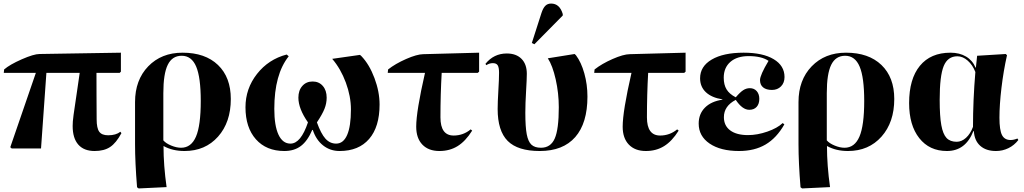

<svg xmlns="http://www.w3.org/2000/svg" viewBox="-20 -825 5691 1067"><path d="M505.9 14.2Q446.3 14.2 415 -21.5Q383.8 -57.1 383.8 -125Q383.8 -138.2 384.8 -150.6Q385.7 -163.1 388.9 -186.8Q392.1 -210.4 395.8 -234.1Q399.4 -257.8 407.2 -311.8Q415 -365.7 422.9 -419.9H237.8L208 0H44.9L37.1 -6.8L179.2 -419.9H1L2.9 -439Q33.7 -465.8 100.8 -495.4Q168 -524.9 200.2 -524.9L651.9 -532.2V-426.8L645 -419.9H516.1Q515.6 -377 516.4 -291.7Q517.1 -206.5 517.1 -162.1Q517.1 -112.8 531.5 -93Q545.9 -73.2 581.1 -73.2Q624.5 -73.2 648.9 -92.8L654.8 -85Q625.5 -30.3 592 -8.1Q558.6 14.2 505.9 14.2Z M750.5 222.2 741.7 215.8Q730.5 77.6 730.5 -22.9V-257.8Q730.5 -380.4 803.7 -456.3Q877 -532.2 994.6 -532.2Q1120.1 -532.2 1191.4 -463.9Q1262.7 -395.5 1262.7 -274.9Q1262.7 -145.5 1191.7 -65.7Q1120.6 14.2 1005.4 14.2Q939 14.2 889.6 -13.2H888.7Q888.7 94.2 905.8 214.8ZM986.3 -3.9Q1042.5 -3.9 1069.1 -65.7Q1095.7 -127.4 1095.7 -264.2Q1095.7 -394.5 1070.3 -454.8Q1044.9 -515.1 989.7 -515.1Q937 -515.1 912.4 -465.1Q887.7 -415 887.7 -307.1V-44.9Q901.9 -28.3 931.4 -16.1Q960.9 -3.9 986.3 -3.9Z M1560.1 14.2Q1460 14.2 1402.1 -51Q1344.2 -116.2 1344.2 -229Q1344.2 -332.5 1408.2 -414.1Q1472.2 -495.6 1573.2 -522L1584.5 -512.2Q1504.4 -411.6 1504.4 -220.2Q1504.4 -126.5 1527.6 -76.7Q1550.8 -26.9 1594.2 -26.9Q1651.9 -26.9 1691.4 -145Q1638.2 -221.2 1638.2 -282.2Q1638.2 -322.8 1660.2 -347.4Q1682.1 -372.1 1717.3 -372.1Q1752.4 -372.1 1773.9 -347.4Q1795.4 -322.8 1795.4 -282.2Q1795.4 -250.5 1783.2 -220Q1771 -189.5 1741.2 -145Q1763.7 -82 1788.6 -54.4Q1813.5 -26.9 1848.1 -26.9Q1888.2 -26.9 1909.2 -75Q1930.2 -123 1930.2 -216.8Q1930.2 -289.6 1901.9 -366.2Q1873.5 -442.9 1826.2 -498L1980.5 -520L1988.3 -513.2Q2032.7 -466.8 2061 -391.1Q2089.4 -315.4 2089.4 -244.1Q2089.4 -120.1 2031.5 -53Q1973.6 14.2 1867.2 14.2Q1814.9 14.2 1775.6 -16.8Q1736.3 -47.9 1718.3 -103H1715.3Q1689 -41.5 1652.1 -13.7Q1615.2 14.2 1560.1 14.2Z M2421.9 14.2Q2361.3 14.2 2327.1 -21.5Q2293 -57.1 2293 -121.1Q2293 -206.1 2341.8 -419.9H2134.8L2136.7 -439Q2176.8 -470.7 2236.8 -497.1Q2296.9 -523.4 2332 -523.9L2642.6 -532.2V-426.8L2634.8 -419.9H2434.6Q2427.7 -299.3 2427.7 -172.9Q2427.7 -71.8 2501 -71.8Q2554.2 -71.8 2595.7 -106L2604 -99.1Q2566.9 -40 2522.9 -12.9Q2479 14.2 2421.9 14.2Z M2949.7 -579.1 2935.5 -585.9 2988.8 -752Q2998 -780.3 3010.5 -792.7Q3022.9 -805.2 3042.5 -805.2Q3090.3 -805.2 3107.4 -747.1V-738.8ZM2979.5 14.2Q2857.4 14.2 2801.5 -41.7Q2745.6 -97.7 2745.6 -219.2Q2745.6 -256.8 2749.5 -321.8Q2753.4 -386.7 2753.4 -420.9Q2753.4 -450.2 2745.8 -462.2Q2738.3 -474.1 2718.8 -474.1Q2699.7 -474.1 2682.6 -462.9L2677.7 -470.2Q2724.1 -527.8 2796.4 -527.8Q2848.6 -527.8 2878.2 -498Q2907.7 -468.3 2907.7 -415Q2907.7 -386.7 2903.6 -318.4Q2899.4 -250 2899.4 -198.2Q2899.4 -120.1 2907.2 -79.1Q2915 -38.1 2933.3 -21Q2951.7 -3.9 2986.3 -3.9Q3040 -3.9 3062.7 -54.9Q3085.4 -106 3085.4 -229Q3085.4 -307.6 3068.1 -384.3Q3050.8 -460.9 3024.4 -501L3173.3 -524.9L3180.7 -518.1Q3210 -479 3227.3 -417.2Q3244.6 -355.5 3244.6 -288.1Q3244.6 -140.6 3176.8 -63.2Q3108.9 14.2 2979.5 14.2Z M3569.3 14.2Q3508.8 14.2 3474.6 -21.5Q3440.4 -57.1 3440.4 -121.1Q3440.4 -206.1 3489.3 -419.9H3282.2L3284.2 -439Q3324.2 -470.7 3384.3 -497.1Q3444.3 -523.4 3479.5 -523.9L3790 -532.2V-426.8L3782.2 -419.9H3582Q3575.2 -299.3 3575.2 -172.9Q3575.2 -71.8 3648.4 -71.8Q3701.7 -71.8 3743.2 -106L3751.5 -99.1Q3714.4 -40 3670.4 -12.9Q3626.5 14.2 3569.3 14.2Z M4086.9 14.2Q3984.4 14.2 3923.6 -27.1Q3862.8 -68.4 3862.8 -138.2Q3862.8 -191.9 3897.5 -226.8Q3932.1 -261.7 3994.6 -271V-272.9Q3935.1 -282.2 3902.8 -312.5Q3870.6 -342.8 3870.6 -390.1Q3870.6 -456.1 3935.3 -494.1Q4000 -532.2 4112.8 -532.2Q4219.2 -532.2 4279.5 -496.1Q4339.8 -460 4339.8 -397Q4339.8 -364.7 4320.3 -345Q4300.8 -325.2 4270 -325.2Q4238.3 -325.2 4220.9 -339.4Q4203.6 -353.5 4203.6 -379.9Q4203.6 -407.7 4251 -486.8Q4212.4 -513.2 4140.6 -513.2Q4075.7 -513.2 4038.8 -481Q4002 -448.7 4002 -393.1Q4002 -354 4017.8 -328.1Q4033.7 -302.2 4068.8 -284.2Q4092.8 -312.5 4110.1 -323.7Q4127.4 -335 4147 -335Q4170.9 -335 4185.3 -318.6Q4199.7 -302.2 4199.7 -275.9Q4199.7 -247.6 4185.1 -231.2Q4170.4 -214.8 4144 -214.8Q4105.5 -214.8 4068.8 -270Q4002.9 -235.8 4002.9 -173.8Q4002.9 -126.5 4038.1 -100.3Q4073.2 -74.2 4136.7 -74.2Q4188.5 -74.2 4244.1 -93.5Q4299.8 -112.8 4329.6 -141.1L4338.9 -133.8Q4295.9 -58.1 4234.6 -22Q4173.3 14.2 4086.9 14.2Z M4437.5 222.2 4428.7 215.8Q4417.5 77.6 4417.5 -22.9V-257.8Q4417.5 -380.4 4490.7 -456.3Q4564 -532.2 4681.6 -532.2Q4807.1 -532.2 4878.4 -463.9Q4949.7 -395.5 4949.7 -274.9Q4949.7 -145.5 4878.7 -65.7Q4807.6 14.2 4692.4 14.2Q4626 14.2 4576.7 -13.2H4575.7Q4575.7 94.2 4592.8 214.8ZM4673.3 -3.9Q4729.5 -3.9 4756.1 -65.7Q4782.7 -127.4 4782.7 -264.2Q4782.7 -394.5 4757.3 -454.8Q4731.9 -515.1 4676.8 -515.1Q4624 -515.1 4599.4 -465.1Q4574.7 -415 4574.7 -307.1V-44.9Q4588.9 -28.3 4618.4 -16.1Q4647.9 -3.9 4673.3 -3.9Z M5242.2 14.2Q5145 14.2 5088.6 -57.4Q5032.2 -128.9 5032.2 -252Q5032.2 -386.2 5092 -459.2Q5151.9 -532.2 5262.2 -532.2Q5312.5 -532.2 5348.6 -510.7Q5384.8 -489.3 5401.4 -449.2H5403.3L5410.2 -515.1L5569.3 -524.9L5576.2 -518.1Q5556.6 -430.7 5545.4 -336.7Q5534.2 -242.7 5534.2 -170.9Q5534.2 -102.5 5548.3 -74.7Q5562.5 -46.9 5596.2 -46.9Q5613.3 -46.9 5634.3 -55.2L5639.2 -46.9Q5616.7 -17.6 5584.2 -1.7Q5551.8 14.2 5515.1 14.2Q5459.5 14.2 5427.2 -14.9Q5395 -43.9 5392.1 -96.2H5389.2Q5346.2 14.2 5242.2 14.2ZM5296.4 -37.1Q5324.2 -37.1 5348.6 -59.3Q5373 -81.5 5387.2 -120.1Q5387.2 -268.1 5400.4 -424.8Q5385.3 -463.9 5357.9 -488Q5330.6 -512.2 5300.3 -512.2Q5246.6 -512.2 5224.4 -457.8Q5202.1 -403.3 5202.1 -270Q5202.1 -179.2 5211.2 -129.4Q5220.2 -79.6 5240.2 -58.3Q5260.3 -37.1 5296.4 -37.1Z"/></svg>

Font: Display Regular
Style: Bold
Weight: 700
Designer: Latin by Veronika Burian and Jose Scaglione. Greek by Irene Vlachou. Cyrillic by Vera Evstafieva.
Foundry: TypeTogether
Version: Version 3.002